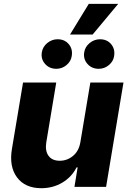

<svg xmlns="http://www.w3.org/2000/svg" viewBox="-20 -977 676 1004"><path d="M400.6 -235.4 452.4 -545.5H625.7L534.8 0H369.3L386 -101.6H380.3Q355.1 -51.5 306.1 -22.2Q257.1 7.1 195.7 7.1Q111.5 7.1 69.2 -49.2Q27 -105.5 42.3 -197.8L100.5 -545.5H274.1L221.9 -231.9Q215.2 -187.5 234 -161.9Q252.8 -136.4 292.6 -136.4Q331.3 -136.4 362.2 -162.1Q393.1 -187.9 400.6 -235.4ZM274.9 -617.2Q237.9 -617.2 215.4 -643.1Q192.8 -669 198.9 -704.5Q203.8 -733 227.6 -752.3Q251.4 -771.7 281.2 -771.7Q318.2 -771.7 339.7 -745.9Q361.2 -720.2 355.1 -683.9Q351.2 -656.2 327.8 -636.7Q304.3 -617.2 274.9 -617.2ZM496.4 -617.2Q459.5 -617.2 437 -643.1Q414.4 -669 420.5 -704.5Q425.4 -733 449.2 -752.3Q473 -771.7 502.8 -771.7Q539.8 -771.7 561.3 -745.9Q582.7 -720.2 576.7 -683.9Q572.8 -656.2 549.4 -636.7Q525.9 -617.2 496.4 -617.2ZM346.2 -796.5 444.2 -956.7H598L464.5 -796.5Z"/></svg>

Font: Inter UI Extra Bold
Style: Italic
Weight: 800
Italic angle: 9.39999°
Designer: Rasmus Andersson
Foundry: rsms
Version: 3.2;8d6f07862